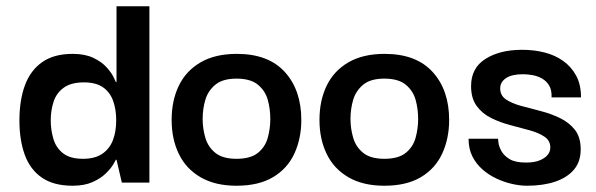

<svg xmlns="http://www.w3.org/2000/svg" viewBox="-20 -583 1904 613"><path d="M212 10Q151 10 113.5 -16Q76 -42 59 -89Q42 -136 42 -198Q42 -263 59.5 -310.5Q77 -358 114.5 -384.5Q152 -411 212 -411Q251 -411 277.5 -398.5Q304 -386 319.5 -369Q335 -352 342 -338Q349 -324 350 -321H352V-563H457V0H369L352 -73H350Q349 -71 341.5 -58Q334 -45 317.5 -29Q301 -13 275 -1.5Q249 10 212 10ZM245 -76Q283 -76 306.5 -92Q330 -108 340.5 -135.5Q351 -163 351 -199Q351 -234 341 -261.5Q331 -289 308.5 -304.5Q286 -320 248 -320Q207 -320 183.5 -303Q160 -286 151 -258Q142 -230 142 -199Q142 -168 150.5 -139.5Q159 -111 181.5 -93.5Q204 -76 245 -76Z M735 10Q667 10 620.5 -17Q574 -44 551 -91.5Q528 -139 528 -200Q528 -262 551 -309.5Q574 -357 620.5 -384Q667 -411 736 -411Q837 -411 889.5 -353Q942 -295 942 -200Q942 -141 920 -93Q898 -45 852 -17.5Q806 10 735 10ZM735 -76Q780 -76 803.5 -95Q827 -114 835 -143.5Q843 -173 843 -203Q843 -235 835 -264Q827 -293 803.5 -312.5Q780 -332 735 -332Q691 -332 667.5 -312.5Q644 -293 635.5 -264Q627 -235 627 -203Q627 -173 635.5 -143.5Q644 -114 667.5 -95Q691 -76 735 -76Z M1207 10Q1139 10 1092.5 -17Q1046 -44 1023 -91.5Q1000 -139 1000 -200Q1000 -262 1023 -309.5Q1046 -357 1092.5 -384Q1139 -411 1208 -411Q1309 -411 1361.5 -353Q1414 -295 1414 -200Q1414 -141 1392 -93Q1370 -45 1324 -17.5Q1278 10 1207 10ZM1207 -76Q1252 -76 1275.5 -95Q1299 -114 1307 -143.5Q1315 -173 1315 -203Q1315 -235 1307 -264Q1299 -293 1275.5 -312.5Q1252 -332 1207 -332Q1163 -332 1139.5 -312.5Q1116 -293 1107.5 -264Q1099 -235 1099 -203Q1099 -173 1107.5 -143.5Q1116 -114 1139.5 -95Q1163 -76 1207 -76Z M1662 10Q1641 10 1616 4.5Q1591 -1 1566 -12.5Q1541 -24 1520.5 -42Q1500 -60 1488 -84Q1476 -108 1476 -140H1570Q1570 -139 1571.5 -127Q1573 -115 1581 -100.5Q1589 -86 1607 -75Q1625 -64 1659 -64Q1686 -64 1703 -71Q1720 -78 1728.5 -88.5Q1737 -99 1737 -112Q1737 -134 1718.5 -146.5Q1700 -159 1671 -167Q1642 -175 1609.5 -183.5Q1577 -192 1548.5 -206Q1520 -220 1502 -244.5Q1484 -269 1484 -308Q1484 -366 1530 -395Q1576 -424 1647 -424Q1685 -424 1718.5 -415.5Q1752 -407 1778 -388.5Q1804 -370 1819.5 -341.5Q1835 -313 1835 -272H1741Q1742 -295 1733.5 -309.5Q1725 -324 1711 -332Q1697 -340 1681 -343Q1665 -346 1650 -346Q1614 -346 1595.5 -333.5Q1577 -321 1577 -301Q1577 -278 1595.5 -265.5Q1614 -253 1643.5 -245Q1673 -237 1706 -228.5Q1739 -220 1768 -206Q1797 -192 1815.5 -168.5Q1834 -145 1834 -106Q1834 -67 1812.5 -41.5Q1791 -16 1752.5 -3Q1714 10 1662 10Z"/></svg>

Font: Darker Grotesque
Style: Bold
Weight: 700
Designer: Gabriel Lam
Foundry: TypeRant
Version: Version 1.000;gftools[0.9.28]